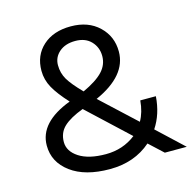

<svg xmlns="http://www.w3.org/2000/svg" viewBox="-103 -794 909 905"><g transform="rotate(-15 351.5 -341.0)"><path d="M471 -114 273 -299Q209 -275 178 -246Q147 -217 147 -171.5Q147 -126 194 -95.5Q241 -65 324.5 -65Q408 -65 471 -114ZM526 -63Q445 8 324.5 8Q204 8 134.5 -43.5Q65 -95 65 -176Q65 -289 223 -349Q176 -400 154 -439.5Q132 -479 132 -523Q132 -598 183 -644Q234 -690 319 -690Q404 -690 456 -640.5Q508 -591 508 -517Q508 -399 349 -328L518 -171Q541 -211 546 -268H622Q616 -182 574 -119L701 0H594ZM299 -378Q366 -409 396.5 -441.5Q427 -474 427 -516.5Q427 -559 399 -588.5Q371 -618 322 -618Q273 -618 243.5 -592.5Q214 -567 214 -528.5Q214 -490 232.5 -458.5Q251 -427 299 -378Z"/></g></svg>

Font: Hind Mysuru
Style: Regular
Weight: 400
Designer: Manushi Parikh, Hitesh Malaviya
Foundry: Indian Type Foundry
Version: Version 0.703;PS 1.0;hotconv 1.0.86;makeotf.lib2.5.63406